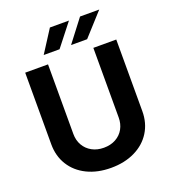

<svg xmlns="http://www.w3.org/2000/svg" viewBox="-162 -1030 1028 1158"><g transform="rotate(-20 352.0 -451.0)"><path d="M644.4 -707V-247.5Q644.4 -171.4 608 -113.2Q571.6 -54.9 505.2 -22.5Q438.9 9.9 351.9 9.9Q264.9 9.9 198.8 -22.5Q132.7 -54.9 96.3 -113.2Q59.9 -171.4 59.9 -247.5V-707H206.4V-259.9Q206.4 -219.6 224.6 -187.6Q242.9 -155.6 276 -137.3Q309 -119.1 351.9 -119.1Q395.7 -119.1 428.7 -137.3Q461.8 -155.6 479.6 -187.6Q497.3 -219.6 497.3 -259.9V-707ZM486.5 -912.1H609.7L479.9 -768.9H376.8ZM293.1 -912.1H415.4L303 -768.9H201.2Z"/></g></svg>

Font: WEMIX Pretendard Variable
Style: Regular
Weight: 400
Designer: Base glyphs from Inter by Rasmus Andersson; Hangeul glyphs from Noto Sans CJK(Source Han Sans) by Jang Soo-young and Kan
Foundry: Kil Hyung-jin
Version: Version 1.000;Glyphs 3.2 (3208)